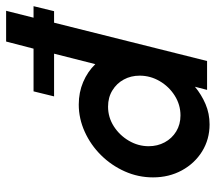

<svg xmlns="http://www.w3.org/2000/svg" viewBox="-59 -648 715 637"><g transform="rotate(-90 298.5 -329.5)"><path d="M204.2 8.3Q154.9 8.3 114.9 -16.3Q75 -41 51.7 -83.7Q28.5 -126.4 28.5 -179.2Q28.5 -228.5 48.3 -272.9Q68.1 -317.4 102.1 -351.7Q136.1 -386.1 179.9 -405.9Q223.6 -425.7 270.1 -425.7Q310.4 -425.7 344.8 -411.1Q379.2 -396.5 404.2 -370.8L438.9 -507.6H297.2L313.9 -575.7H455.6L479.2 -666.7H581.2L558.3 -575.7H596.5L579.9 -507.6H541.7L414.6 0H318.8L329.2 -40.3Q303.5 -18.8 271.9 -5.2Q240.3 8.3 204.2 8.3ZM234 -88.2Q269.4 -88.2 299.7 -107.3Q329.9 -126.4 347.9 -157.3Q366 -188.2 366 -223.6Q366 -252.8 353.1 -276.4Q340.3 -300 317 -314.2Q293.8 -328.5 263.2 -328.5Q227.8 -328.5 197.9 -309.4Q168.1 -290.3 150 -259.4Q131.9 -228.5 131.9 -193.8Q131.9 -164.6 144.8 -140.6Q157.6 -116.7 180.9 -102.4Q204.2 -88.2 234 -88.2Z"/></g></svg>

Font: Afacad SemiBold
Style: Italic
Weight: 600
Italic angle: -14°
Designer: Kristian Moeller
Foundry: Dicotype
Version: Version 1.000